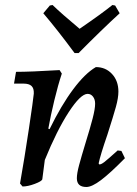

<svg xmlns="http://www.w3.org/2000/svg" viewBox="-20 -736 546 767"><path d="M479 -104Q420 -44 383.5 -16.5Q347 11 325 11Q287 11 287 -24Q287 -43 296 -76.5Q305 -110 322 -166Q340 -224 350 -262.5Q360 -301 360 -322Q360 -339 351.5 -350Q343 -361 330 -361Q302 -361 254.5 -288Q207 -215 159 -97L149 -20Q147 -12 119 -1.5Q91 9 70 9L60 -3Q78 -105 95.5 -222Q113 -339 115 -362Q116 -383 106 -392.5Q96 -402 74 -402H36L44 -449Q102 -449 218 -456L227 -442Q212 -397 197 -335Q182 -273 173 -222L178 -220Q225 -316 272.5 -379.5Q320 -443 363 -468Q402 -468 427.5 -440.5Q453 -413 453 -370Q453 -345 443 -309Q433 -273 409 -198Q381 -117 374 -83L377 -79Q384 -79 396.5 -88.5Q409 -98 450 -135L465 -133ZM190 -716Q225 -682 298 -621Q387 -682 429 -716L440 -714L458 -683Q385 -616 294 -524H278Q210 -616 153 -683L179 -714Z"/></svg>

Font: Alegreya Medium
Style: Italic
Weight: 500
Italic angle: -7°
Designer: Juan Pablo del Peral
Foundry: Huerta Tipografica
Version: Version 2.008; ttfautohint (v1.8)